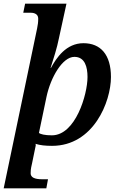

<svg xmlns="http://www.w3.org/2000/svg" viewBox="-70 -780 661 1040"><path d="M-50 240H181L190 191H158C118 191 96 181 96 159C96 131 101 119 104 103L119 30C124 10 125 4 122 -1C148 7 175 10 212 10C436 10 531 -228 531 -363C531 -484 475 -546 382 -546C288 -546 235 -466 206 -412H204C220 -462 239 -521 249 -572L290 -760H66L56 -711H96C120 -711 137 -701 137 -679C137 -659 135 -647 131 -626ZM211 -47C173 -47 149 -53 141 -60L182 -256C204 -360 268 -472 333 -472C390 -472 404 -417 404 -363C404 -268 339 -47 211 -47Z"/></svg>

Font: Noto Serif Semi
Style: Italic
Weight: 600
Italic angle: -12°
Designer: Monotype Design Team
Foundry: Monotype Imaging Inc.
Version: Version 1.901